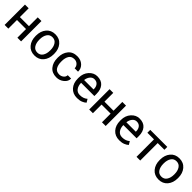

<svg xmlns="http://www.w3.org/2000/svg" viewBox="416 -2026 3525 3525"><g transform="rotate(45 2178.5 -264.0)"><path d="M497.6 0H401.4V-224.6H166V0H69.8V-528.3H166V-299.8H401.4V-528.3H497.6Z M615.7 -269Q615.7 -386.2 679.2 -462.2Q742.7 -538.1 851.6 -538.1Q961.4 -538.1 1025.1 -462.4Q1088.9 -386.7 1088.9 -269V-258.3Q1088.9 -140.1 1025.4 -64.9Q961.9 10.3 852.5 10.3Q743.2 10.3 679.4 -65.2Q615.7 -140.6 615.7 -258.3ZM711.9 -258.3Q711.9 -174.3 747.3 -119.6Q782.7 -64.9 852.5 -64.9Q921.4 -64.9 957 -119.6Q992.7 -174.3 992.7 -258.3V-269Q992.7 -352.1 956.8 -407.2Q920.9 -462.4 851.6 -462.4Q782.7 -462.4 747.3 -407.2Q711.9 -352.1 711.9 -269Z M1421.4 -64.9Q1469.2 -64.9 1505.6 -94.5Q1542 -124 1542 -167H1628.4L1629.4 -164.1Q1631.8 -95.7 1568.6 -42.7Q1505.4 10.3 1421.4 10.3Q1306.2 10.3 1245.1 -64.9Q1184.1 -140.1 1184.1 -253.9V-274.4Q1184.1 -387.2 1245.4 -462.6Q1306.6 -538.1 1421.4 -538.1Q1514.2 -538.1 1573 -483.4Q1631.8 -428.7 1629.9 -349.1L1628.9 -346.2H1542Q1542 -394.5 1507.8 -428.5Q1473.6 -462.4 1421.4 -462.4Q1345.7 -462.4 1313.2 -408Q1280.8 -353.5 1280.8 -274.4V-253.9Q1280.8 -172.9 1313 -118.9Q1345.2 -64.9 1421.4 -64.9Z M1956.5 10.3Q1846.2 10.3 1781 -63.2Q1715.8 -136.7 1715.8 -253.9V-275.4Q1715.8 -388.2 1783 -463.1Q1850.1 -538.1 1941.9 -538.1Q2048.8 -538.1 2103.5 -473.6Q2158.2 -409.2 2158.2 -301.8V-241.7H1815.4L1814 -239.3Q1815.4 -163.1 1852.5 -114Q1889.6 -64.9 1956.5 -64.9Q2005.4 -64.9 2042.2 -78.9Q2079.1 -92.8 2106 -117.2L2143.6 -54.7Q2115.2 -26.9 2068.8 -8.3Q2022.5 10.3 1956.5 10.3ZM1941.9 -462.4Q1893.6 -462.4 1859.4 -421.6Q1825.2 -380.9 1817.4 -319.3L1818.4 -316.9H2062V-329.6Q2062 -386.2 2031.7 -424.3Q2001.5 -462.4 1941.9 -462.4Z M2693.8 0H2597.7V-224.6H2362.3V0H2266.1V-528.3H2362.3V-299.8H2597.7V-528.3H2693.8Z M3053.7 10.3Q2943.4 10.3 2878.2 -63.2Q2813 -136.7 2813 -253.9V-275.4Q2813 -388.2 2880.1 -463.1Q2947.3 -538.1 3039.1 -538.1Q3146 -538.1 3200.7 -473.6Q3255.4 -409.2 3255.4 -301.8V-241.7H2912.6L2911.1 -239.3Q2912.6 -163.1 2949.7 -114Q2986.8 -64.9 3053.7 -64.9Q3102.5 -64.9 3139.4 -78.9Q3176.3 -92.8 3203.1 -117.2L3240.7 -54.7Q3212.4 -26.9 3166 -8.3Q3119.6 10.3 3053.7 10.3ZM3039.1 -462.4Q2990.7 -462.4 2956.5 -421.6Q2922.4 -380.9 2914.6 -319.3L2915.5 -316.9H3159.2V-329.6Q3159.2 -386.2 3128.9 -424.3Q3098.6 -462.4 3039.1 -462.4Z M3765.1 -453.6H3590.8V0H3494.6V-453.6H3322.8V-528.3H3765.1Z M3836.4 -269Q3836.4 -386.2 3899.9 -462.2Q3963.4 -538.1 4072.3 -538.1Q4182.1 -538.1 4245.8 -462.4Q4309.6 -386.7 4309.6 -269V-258.3Q4309.6 -140.1 4246.1 -64.9Q4182.6 10.3 4073.2 10.3Q3963.9 10.3 3900.1 -65.2Q3836.4 -140.6 3836.4 -258.3ZM3932.6 -258.3Q3932.6 -174.3 3968 -119.6Q4003.4 -64.9 4073.2 -64.9Q4142.1 -64.9 4177.7 -119.6Q4213.4 -174.3 4213.4 -258.3V-269Q4213.4 -352.1 4177.5 -407.2Q4141.6 -462.4 4072.3 -462.4Q4003.4 -462.4 3968 -407.2Q3932.6 -352.1 3932.6 -269Z"/></g></svg>

Font: GeogebraSans
Style: Regular
Weight: 400
Designer: Google
Version: Version 1.100140; 2013